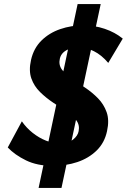

<svg xmlns="http://www.w3.org/2000/svg" viewBox="-20 -797 621 940"><path d="M239 15Q162 15 107 -12Q52 -39 18 -75L87 -203Q109 -171 140 -146.5Q171 -122 205 -108.5Q239 -95 270 -95Q314 -95 337.5 -113.5Q361 -132 365 -155Q371 -185 353.5 -208Q336 -231 305 -251.5Q274 -272 239.5 -295Q205 -318 176 -346.5Q147 -375 133.5 -413Q120 -451 132 -504Q145 -561 183 -598.5Q221 -636 275 -654.5Q329 -673 388 -673Q442 -673 492.5 -656Q543 -639 581 -608L510 -489Q477 -528 439.5 -546.5Q402 -565 368 -565Q345 -565 324.5 -559Q304 -553 290.5 -540.5Q277 -528 273 -510Q266 -480 283 -456.5Q300 -433 331 -412Q362 -391 396.5 -368Q431 -345 459.5 -316Q488 -287 502 -248Q516 -209 504 -155Q492 -98 453 -60Q414 -22 358.5 -3.5Q303 15 239 15ZM169 123 360 -777H473L281 123Z"/></svg>

Font: Ysabeau Office ExtraBold
Style: Italic
Weight: 800
Italic angle: -12°
Designer: Christian Thalmann (Catharsis Fonts)
Version: Version 2.001;gftools[0.9.30]; featfreeze: tnum,lnum,ss02